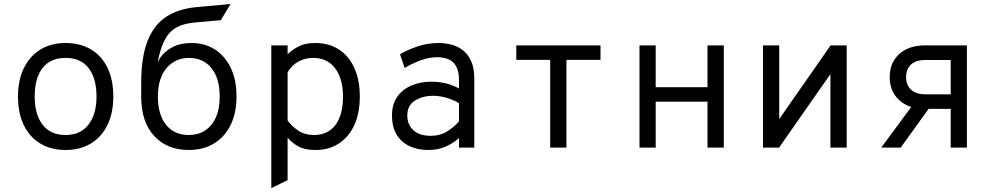

<svg xmlns="http://www.w3.org/2000/svg" viewBox="-20 -738 4968 960"><path d="M308 12Q236.5 12 183 -19.5Q129.5 -51 99.8 -110.8Q70 -170.5 70 -255Q70 -338.5 99.8 -398.5Q129.5 -458.5 183 -490.8Q236.5 -523 308 -523Q380 -523 433.8 -491.5Q487.5 -460 517 -400Q546.5 -340 546.5 -256Q546.5 -172.5 517 -112.5Q487.5 -52.5 433.8 -20.2Q380 12 308 12ZM308 -63Q382 -63 422.2 -114.5Q462.5 -166 462.5 -256Q462.5 -345.5 423.5 -397Q384.5 -448.5 308 -448.5Q232.5 -448.5 193 -398.2Q153.5 -348 153.5 -255Q153.5 -166 193 -114.5Q232.5 -63 308 -63Z M924 12Q815.5 12 750.8 -58.2Q686 -128.5 686 -255V-322.5Q686 -452.5 717.8 -533.2Q749.5 -614 811.2 -654.2Q873 -694.5 963 -702.5L1133 -718L1084 -637L958.5 -626Q901 -621 866 -602.8Q831 -584.5 810.2 -550Q789.5 -515.5 776 -462Q774 -453 772.2 -445.2Q770.5 -437.5 769 -427.5Q772.5 -434.5 777.5 -443.5Q782.5 -452.5 790 -461Q813 -488.5 849.2 -505.8Q885.5 -523 938.5 -523Q1003 -523 1053.5 -491.2Q1104 -459.5 1133.2 -399.8Q1162.5 -340 1162.5 -256Q1162.5 -172 1132.5 -112Q1102.5 -52 1049 -20Q995.5 12 924 12ZM924 -63Q995 -63 1036.8 -113.8Q1078.5 -164.5 1078.5 -256Q1078.5 -347 1037 -397.8Q995.5 -448.5 924.5 -448.5Q856.5 -448.5 813 -397.8Q769.5 -347 769.5 -255Q769.5 -164.5 810.5 -113.8Q851.5 -63 924 -63Z M1336.5 202.5V-511H1418V-467Q1441.5 -489 1473 -506Q1504.5 -523 1556.5 -523Q1625.5 -523 1675.2 -490.2Q1725 -457.5 1752 -397.5Q1779 -337.5 1779 -256Q1779 -170.5 1750.8 -110.8Q1722.5 -51 1672.8 -19.5Q1623 12 1559.5 12Q1503.5 12 1471.2 -6.2Q1439 -24.5 1418 -49.5V163ZM1549.5 -63Q1619 -63 1657 -112.8Q1695 -162.5 1695 -256Q1695 -343.5 1656 -396Q1617 -448.5 1546 -448.5Q1504 -448.5 1470.8 -429.5Q1437.5 -410.5 1418 -376.5V-135Q1441.5 -104.5 1473 -83.8Q1504.5 -63 1549.5 -63Z M2122.5 12Q2069 12 2027.8 -7.2Q1986.5 -26.5 1963.2 -64.8Q1940 -103 1940 -160.5Q1940 -219.5 1968 -256.8Q1996 -294 2040.5 -311.8Q2085 -329.5 2135 -329.5Q2172.5 -329.5 2206.2 -322Q2240 -314.5 2275 -295.5V-335.5Q2275 -382.5 2260 -407.8Q2245 -433 2220 -442.5Q2195 -452 2165.5 -452Q2124.5 -452 2080.2 -435.2Q2036 -418.5 2003.5 -398L1980 -466.5Q2013.5 -487 2064.8 -505Q2116 -523 2173.5 -523Q2202.5 -523 2233.5 -515.8Q2264.5 -508.5 2291.5 -489Q2318.5 -469.5 2335 -434.2Q2351.5 -399 2351.5 -342.5V0H2275V-47.5Q2246.5 -22 2208.2 -5Q2170 12 2122.5 12ZM2133 -59Q2181.5 -59 2217 -81.8Q2252.5 -104.5 2275 -131V-222Q2251 -237 2216 -248Q2181 -259 2145 -259Q2093.5 -259 2055 -235.2Q2016.5 -211.5 2016.5 -160.5Q2016.5 -115 2046.8 -87Q2077 -59 2133 -59Z M2731 0V-438.5H2561.5V-511H2982.5V-438.5H2812V0Z M3177.5 0V-511H3258.5V-302H3517.5V-511H3599V0H3517.5V-229.5H3258.5V0Z M3795 0V-511H3876V-142.5L4133 -511H4213.5V0H4132V-367.5L3875.5 0Z M4733.5 0V-193.5H4604.5Q4524.5 -193.5 4476.5 -237.2Q4428.5 -281 4428.5 -352.5Q4428.5 -425 4476.5 -468Q4524.5 -511 4604 -511H4814.5V0ZM4386 0 4557 -231H4650L4483.5 0ZM4604.5 -266.5H4733.5V-438H4604.5Q4560 -438 4535.2 -415.5Q4510.5 -393 4510.5 -352.5Q4510.5 -312.5 4535.5 -289.5Q4560.5 -266.5 4604.5 -266.5Z"/></svg>

Font: Overpass Mono
Style: Regular
Weight: 400
Designer: Delve Withrington, Dave Bailey
Foundry: Delve Fonts LLC
Version: Version 4.000